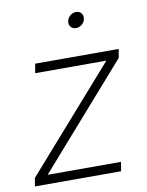

<svg xmlns="http://www.w3.org/2000/svg" viewBox="-81 -771 637 830"><g transform="rotate(-10 237.0 -356.0)"><path d="M4.9 0 10.7 -36.1 401.9 -480.5 402.3 -481.9H90.8L97.7 -522.5H464.4L458 -484.4L69.3 -42V-40H389.6L382.8 0ZM298.8 -643.1Q284.7 -643.1 276.1 -653.3Q267.6 -663.6 270 -677.7Q272.5 -691.9 284.2 -701.9Q295.9 -711.9 310.1 -711.9Q324.7 -711.9 333 -701.9Q341.3 -691.9 338.9 -677.2Q336.9 -663.1 325 -653.1Q313 -643.1 298.8 -643.1Z"/></g></svg>

Font: Inter 28pt ExtraLight
Style: Italic
Weight: 250
Italic angle: -9.3988°
Designer: Rasmus Andersson
Foundry: rsms
Version: Version 4.001;git-66647c0bb